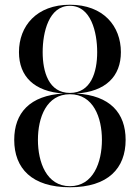

<svg xmlns="http://www.w3.org/2000/svg" viewBox="-20 -780 590 810"><path d="M40 -190C40 -70 114 10 275 10C436 10 510 -70 510 -190C510 -303 444.5 -377.5 302 -385.5C425.5 -393.5 490 -457.5 490 -560C490 -670 416 -760 275 -760C134 -760 60 -670 60 -560C60 -457.5 124.5 -393.5 248 -385.5C105.5 -377.5 40 -303 40 -190ZM160 -560C160 -644 186 -755.5 275 -755.5C364 -755.5 390 -644 390 -560C390 -476 364 -388 275 -388C186 -388 160 -476 160 -560ZM140 -190C140 -284 176 -382.5 275 -382.5C374 -382.5 410 -284 410 -190C410 -96 374 5.5 275 5.5C176 5.5 140 -96 140 -190Z"/></svg>

Font: Bodoni* 36pt
Style: Regular
Weight: 400
Version: Version 2.3